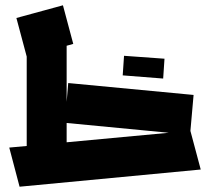

<svg xmlns="http://www.w3.org/2000/svg" viewBox="-20 -694 794 726"><path d="M54 12 15 -136 81 -142V-480L42 -626L218 -674L257 -528L232 -521V-309L238 -380L712 -335L700 -199L739 -53ZM232 -229V-156L618 -192ZM597 -397 444 -409 449 -483 602 -472Z"/></svg>

Font: Blaka Ink
Style: Regular
Weight: 400
Designer: Mohamed Gaber
Foundry: Kief Type Foundry
Version: Version 1.003; ttfautohint (v1.8.4.7-5d5b)